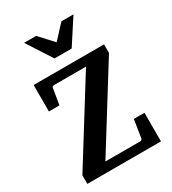

<svg xmlns="http://www.w3.org/2000/svg" viewBox="-199 -948 921 1031"><g transform="rotate(-30 261.5 -432.0)"><path d="M489.7 -19.5H33.2V-72.8L341.8 -568.4H143.1Q131.8 -568.4 130.4 -557.6L114.3 -459.5H48.8V-623.5H485.4V-570.3L177.2 -75.2H392.6Q403.3 -75.2 406.2 -85.4L423.8 -196.8H489.7ZM423.8 -845.2 323.7 -690.9H217.3L117.7 -845.2H192.4L270.5 -760.3L349.1 -845.2Z"/></g></svg>

Font: Annapurna SIL
Style: Bold
Weight: 700
Designer: Peter Martin, Annie Olsen
Foundry: SIL International
Version: Version 2.000